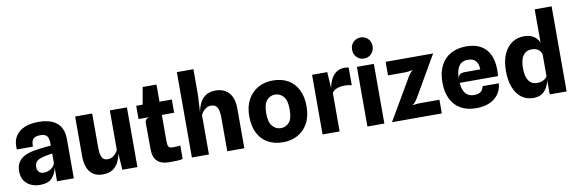

<svg xmlns="http://www.w3.org/2000/svg" viewBox="-55 -1259 5193 1729"><g transform="rotate(-10 2541.5 -395.0)"><path d="M202 6Q155.5 6 117.8 -11.5Q80 -29 58 -63Q36 -97 36 -146.5Q36 -196 56.2 -228Q76.5 -260 111.5 -278.2Q146.5 -296.5 190.5 -305.5Q220 -311.5 251.2 -315.5Q282.5 -319.5 310.2 -322Q338 -324.5 357.5 -326V-341Q357.5 -393 340.2 -414Q323 -435 280 -435Q252.5 -435 233.8 -427.5Q215 -420 205.8 -400.5Q196.5 -381 197 -345H50Q44 -417 72.5 -463.8Q101 -510.5 156 -533.2Q211 -556 285 -556Q328 -556 368.5 -546.8Q409 -537.5 441 -515.2Q473 -493 491.8 -454.5Q510.5 -416 510.5 -357V0H356.5L357.5 -127.5Q348.5 -72.5 312.8 -33.2Q277 6 202 6ZM253.5 -97Q278 -97 300.2 -106.2Q322.5 -115.5 338 -131.8Q353.5 -148 357.5 -168V-254Q337.5 -251 317 -247.5Q296.5 -244 281 -240Q231 -229 212.5 -209.8Q194 -190.5 194 -159.5Q194 -140 200.8 -126Q207.5 -112 221 -104.5Q234.5 -97 253.5 -97Z M774.5 11Q700.5 11 659.5 -38.2Q618.5 -87.5 618.5 -187V-546H774.5V-239Q774.5 -188.5 782.8 -162Q791 -135.5 806 -125.8Q821 -116 842 -116Q873 -116 898.2 -136.2Q923.5 -156.5 936 -184V-546H1092V0H954L940 -206L946 -164.5Q940 -119.5 922.2 -79.5Q904.5 -39.5 869.2 -14.2Q834 11 774.5 11Z M1379.5 6.5Q1312 6.5 1274.5 -27.8Q1237 -62 1236.5 -134L1235 -378Q1235 -397 1245.8 -409Q1256.5 -421 1276 -424.5L1235 -524V-540.5L1263.5 -702H1390V-182Q1390 -147 1398.8 -133.5Q1407.5 -120 1432.5 -120Q1457.5 -120 1474.2 -121Q1491 -122 1506 -124.5V-2Q1488 4.5 1452.2 5.5Q1416.5 6.5 1379.5 6.5ZM1177 -424.5V-545.5H1502.5V-424.5Z M1590 0V-780.5H1741.5V-545.5L1733 -390L1738 -346L1732.5 -381.5Q1738.5 -426.5 1757 -466.8Q1775.5 -507 1811.2 -532Q1847 -557 1905 -557Q1979 -557 2024.2 -508.8Q2069.5 -460.5 2069.5 -361.5V0H1913.5V-303.5Q1913.5 -372 1896.5 -401Q1879.5 -430 1839 -430Q1810 -430 1785.5 -410.8Q1761 -391.5 1746 -360.5V0Z M2424 7.5Q2344.5 7.5 2286 -25Q2227.5 -57.5 2195.2 -120.8Q2163 -184 2163 -276Q2163 -363 2197 -426Q2231 -489 2290.5 -522.8Q2350 -556.5 2426 -556.5Q2508 -556.5 2566.2 -522.8Q2624.5 -489 2655.8 -426Q2687 -363 2687 -276Q2687 -184 2652.5 -120.8Q2618 -57.5 2558.5 -25Q2499 7.5 2424 7.5ZM2426 -121Q2471.5 -121 2502 -154.8Q2532.5 -188.5 2532.5 -276Q2532.5 -357.5 2500.8 -392.8Q2469 -428 2424.5 -428Q2379 -428 2348.5 -392.8Q2318 -357.5 2318 -276Q2318 -192 2350 -156.5Q2382 -121 2426 -121Z M2785 0V-545.5H2924L2937 -332L2928 -364.5Q2932.5 -407.5 2944.5 -442.8Q2956.5 -478 2975.5 -503.5Q2994.5 -529 3021.2 -543Q3048 -557 3082.5 -557Q3092.5 -557 3102.8 -556Q3113 -555 3121 -552.5V-391Q3104 -395.5 3088.2 -397.2Q3072.5 -399 3057 -399Q3029.5 -399 3007.2 -394Q2985 -389 2968.5 -378.8Q2952 -368.5 2941 -352.5V0Z M3195 0V-545.5H3350V0ZM3273 -608Q3234 -608 3206.5 -635.2Q3179 -662.5 3179 -705Q3179 -747.5 3206.5 -774.2Q3234 -801 3273 -801Q3311.5 -801 3339 -774.2Q3366.5 -747.5 3366.5 -705Q3366.5 -662.5 3339 -635.2Q3311.5 -608 3273 -608Z M3419.5 0 3644.5 -384.5Q3660 -410.5 3679 -425.2Q3698 -440 3724 -448L3738.5 -439Q3706.5 -434.5 3672 -428Q3637.5 -421.5 3610.5 -421.5H3457.5V-545.5H3892L3678.5 -176.5Q3657.5 -140 3631.5 -121Q3605.5 -102 3574 -90L3573 -112Q3604 -115 3639.2 -120Q3674.5 -125 3697.5 -125H3875.5V0Z M4191 7.5Q4108 7.5 4049.5 -25.5Q3991 -58.5 3960 -121.2Q3929 -184 3929 -273Q3929 -365 3962 -428.2Q3995 -491.5 4055 -524Q4115 -556.5 4195.5 -556.5Q4273.5 -556.5 4326.8 -527Q4380 -497.5 4407.5 -440Q4435 -382.5 4435 -298.5Q4435 -288 4434.2 -274.2Q4433.5 -260.5 4432.5 -243H4081.5Q4087 -175 4114.5 -143.8Q4142 -112.5 4191.5 -112.5Q4232.5 -112.5 4253.8 -130.5Q4275 -148.5 4279 -178H4428Q4423.5 -121.5 4393.8 -79.8Q4364 -38 4312.5 -15.2Q4261 7.5 4191 7.5ZM4145 -330.5H4285.5Q4283.5 -383 4260.2 -409Q4237 -435 4189 -435Q4132.5 -435 4106.5 -394.8Q4080.5 -354.5 4080 -280.5Q4084 -309 4099.5 -319.8Q4115 -330.5 4145 -330.5Z M4714.5 6.5Q4650.5 6.5 4604.5 -28.2Q4558.5 -63 4534.2 -126.5Q4510 -190 4510 -275.5Q4510 -364 4537 -426.8Q4564 -489.5 4612.5 -522.8Q4661 -556 4724.5 -556Q4765.5 -556 4795.2 -542Q4825 -528 4843.5 -504.5Q4862 -481 4868 -453L4886 -402L4861.5 -366.5Q4856.5 -385.5 4844.8 -399.2Q4833 -413 4814.8 -420.5Q4796.5 -428 4771.5 -428Q4721 -428 4693.2 -389.8Q4665.5 -351.5 4665.5 -272.5Q4665.5 -197 4692.2 -159Q4719 -121 4770 -121Q4794.5 -121 4814.2 -128.2Q4834 -135.5 4846.5 -146.2Q4859 -157 4861.5 -167.5L4867.5 -161L4861.5 -128Q4854.5 -98 4842.5 -73.2Q4830.5 -48.5 4813 -30.8Q4795.5 -13 4771.2 -3.2Q4747 6.5 4714.5 6.5ZM4862 0 4861.5 -778H5016.5V0Z"/></g></svg>

Font: Spline Sans
Style: Regular
Weight: 400
Designer: Eben Sorkin, Mirko Velimirovic
Foundry: Sorkin Type
Version: Version 1.001